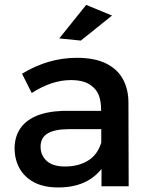

<svg xmlns="http://www.w3.org/2000/svg" viewBox="-20 -778 626 802"><path d="M223 5Q162 5 121.5 -17Q81 -39 61 -76Q41 -113 41 -158.5Q41 -203 62 -237.2Q83 -271.5 127.2 -291.8Q171.5 -312 242 -315H402.5Q402.5 -354.5 393 -379.5Q383.5 -404.5 360.5 -421Q331 -443.5 276 -443.5Q196.5 -443.5 112.5 -389.5L72 -470Q181 -536.5 301 -536.5Q375.5 -536.5 423.2 -512.8Q471 -489 493.8 -446.8Q516.5 -404.5 516.5 -349.5L517.5 0H404V-72.5Q343 5 223 5ZM252 -82.5Q307 -82.5 347.2 -106.8Q387.5 -131 403 -182.5V-238.5H269Q209.5 -238.5 179.5 -221Q149.5 -203.5 149.5 -165Q149.5 -129.5 175 -106Q200.5 -82.5 252 -82.5ZM317.5 -608.5 227.5 -617.5 340 -757.5 448 -713Z"/></svg>

Font: Argentum Novus Medium
Style: Regular
Weight: 500
Designer: Julieta Ulanovsky (font) & Cristiano Sobral (main changes)
Foundry: Julieta Ulanovsky (font) & Cristiano Sobral (main changes)
Version: Version 3.00;November 27, 2020;FontCreator 13.0.0.2655 64-bi